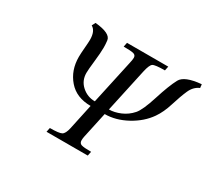

<svg xmlns="http://www.w3.org/2000/svg" viewBox="-139 -917 1221 1133"><g transform="rotate(30 471.0 -350.5)"><path d="M942 -677Q904 -661 885 -618Q866 -575 846.5 -511.5Q827 -448 797 -405Q754 -343 679.5 -302.5Q605 -262 531 -262L493 -86Q490 -71 490 -60Q490 -40 506.5 -34.5Q523 -29 573 -29L567 0H286L292 -29Q354 -29 371.5 -38.5Q389 -48 398 -89L435 -262Q338 -262 284 -324.5Q230 -387 230 -478Q230 -500 233.5 -541Q237 -582 237 -598Q237 -658 203 -677Q203 -678 204 -679Q205 -680 206.5 -683.5Q208 -687 209.5 -689.5Q211 -692 212.5 -695Q214 -698 215 -700L216 -701Q322 -691 327 -646Q330 -622 330 -599Q330 -564 323 -502.5Q316 -441 316 -419Q316 -366 354 -332Q392 -298 443 -298L508 -597Q514 -622 514 -635Q514 -653 497.5 -658Q481 -663 429 -663L435 -692H716L710 -663Q643 -663 628.5 -653Q614 -643 603 -593L539 -298Q575 -298 615.5 -315Q656 -332 686 -366Q713 -396 744.5 -496Q776 -596 803 -646Q827 -691 939 -701L940 -695Q940 -689 941 -683Z"/></g></svg>

Font: Lingua Franca
Style: Italic
Weight: 400
Italic angle: -13°
Version: Version 1.19